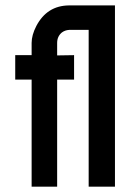

<svg xmlns="http://www.w3.org/2000/svg" viewBox="-20 -700 464 720"><path d="M37.1 -401.4H98.6V0H194.3V-401.4H257.8V-493.2L194.3 -492.2V-539.1Q194.3 -563.5 211.9 -578.1Q223.6 -586.9 239.3 -587.9H312.5V0H411.1V-679.7H238.3Q156.2 -678.7 116.2 -602.5Q98.6 -568.4 98.6 -539.1V-493.2H37.1Z"/></svg>

Font: Post No Bills Jaffna
Style: Bold
Weight: 700
Designer: Kosala Senevirathne, Siva Puranthara, Lasantha Premarathna, Tharique Azeez
Foundry: Mooniak
Version: Version 1.220 ; ttfautohint (v1.6)